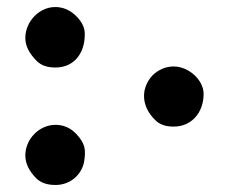

<svg xmlns="http://www.w3.org/2000/svg" viewBox="-20 -490 661 546"><path d="M559 -223C559 -263 516 -301 474 -301C451 -301 431 -292 414 -276C378 -237 383 -186 421 -149C433 -136 451 -130 474 -130C525 -130 559 -170 559 -223ZM52 -48C52 -25 63 -3 84 18C97 30 114 36 138 36C181 36 212 6 219 -29C225 -65 222 -82 197 -109C181 -126 161 -135 138 -135C91 -135 52 -94 52 -48ZM52 -382C52 -360 63 -338 84 -317C97 -304 114 -298 138 -298C189 -298 221 -337 221 -391C222 -409 214 -427 197 -444C180 -461 160 -470 137 -470C91 -470 52 -428 52 -382Z"/></svg>

Font: fbb
Style: Bold Italic
Weight: 700
Italic angle: -12°
Designer: David J. Perry, Michael Sharpe
Version: Version 0.991